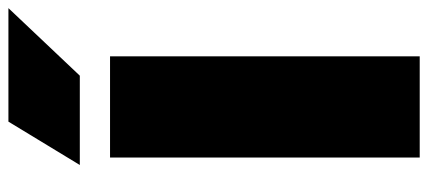

<svg xmlns="http://www.w3.org/2000/svg" viewBox="-306 -730 1036 465"><g transform="rotate(-90 212.5 -498.0)"><path d="M63 0V-750H308.1V0ZM149.9 -996.1H424.8L261.2 -823.2H44.9Z"/></g></svg>

Font: Mattone
Style: Bold
Weight: 700
Width: 6
Designer: Nunzio Mazzaferro
Foundry: Collletttivo
Version: Version 2.000;Glyphs 3.2 (3217)